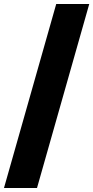

<svg xmlns="http://www.w3.org/2000/svg" viewBox="-20 -828 470 968"><path d="M0 120 263.5 -808H430L166.5 120Z"/></svg>

Font: Encode Sans Semi Expanded
Style: Bold
Weight: 700
Width: 6
Designer: Multiple Designers
Foundry: Impallari Type
Version: Version 2.000